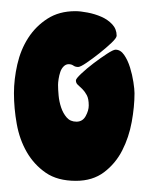

<svg xmlns="http://www.w3.org/2000/svg" viewBox="-20 -732 266 344"><path d="M115 -712Q124 -712 137 -709.5Q150 -707 161.5 -702Q173 -697 181 -688.5Q189 -680 189 -668Q189 -664 179.5 -655Q170 -646 158 -636.5Q146 -627 135 -619.5Q124 -612 120 -612Q115 -612 111.5 -614.5Q108 -617 103 -617Q98 -617 94 -613Q90 -609 88 -603Q86 -597 85 -590.5Q84 -584 84 -580Q84 -572 85 -561Q86 -550 89.5 -539.5Q93 -529 99.5 -521.5Q106 -514 117 -514Q128 -514 133.5 -524Q139 -534 139 -543Q139 -555 135.5 -561.5Q132 -568 127.5 -572.5Q123 -577 119.5 -580Q116 -583 116 -588Q116 -591 125.5 -600Q135 -609 147.5 -618.5Q160 -628 171.5 -635.5Q183 -643 187 -643Q196 -643 202.5 -633.5Q209 -624 213 -611Q217 -598 219 -585Q221 -572 221 -565Q221 -541 216 -513.5Q211 -486 199 -462.5Q187 -439 166.5 -423.5Q146 -408 116 -408Q83 -408 62 -422.5Q41 -437 28 -459.5Q15 -482 10 -510Q5 -538 5 -565Q5 -590 11 -616.5Q17 -643 30.5 -664Q44 -685 65 -698.5Q86 -712 115 -712Z"/></svg>

Font: r_Neptun CAT
Style: Regular
Weight: 400
Foundry: Peter Wiegel, CAT-Fonts
Version: Version 1.000;June 8, 2024;FontCreator 14.0.0.2814 32-bit